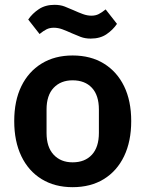

<svg xmlns="http://www.w3.org/2000/svg" viewBox="-20 -764 603 796"><path d="M281 12Q207 12 152.5 -21.5Q98 -55 68.5 -116.5Q39 -178 39 -262Q39 -346 68.5 -406.5Q98 -467 152.5 -500.5Q207 -534 281 -534Q356 -534 410.5 -500.5Q465 -467 494.5 -406.5Q524 -346 524 -262Q524 -178 494.5 -116.5Q465 -55 410.5 -21.5Q356 12 281 12ZM281 -91Q332 -91 361 -122.5Q390 -154 390 -213V-310Q390 -369 361 -400Q332 -431 281 -431Q232 -431 202.5 -400Q173 -369 173 -310V-213Q173 -154 202.5 -122.5Q232 -91 281 -91ZM356 -604Q333 -604 314.5 -611Q296 -618 278 -626Q256 -636 238.5 -642.5Q221 -649 203 -649Q186 -649 173 -642.5Q160 -636 144 -623L97 -683Q114 -708 141 -726Q168 -744 206 -744Q230 -744 248 -737Q266 -730 284 -722Q306 -712 324 -705.5Q342 -699 359 -699Q376 -699 389 -705.5Q402 -712 418 -725L465 -665Q448 -640 421.5 -622Q395 -604 356 -604Z"/></svg>

Font: IBM Plex Sans SemiBold
Style: Regular
Weight: 600
Designer: Mike Abbink, Paul van der Laan, Pieter van Rosmalen
Foundry: Bold Monday
Version: Version 3.201